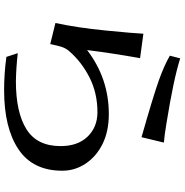

<svg xmlns="http://www.w3.org/2000/svg" viewBox="-2 -832 871 906"><g transform="rotate(90 433.0 -379.5)"><path d="M88.9 -206.1Q111.3 -308.6 124.5 -443.4Q137.7 -578.1 139.6 -621.1L254.9 -605.5Q230.5 -467.8 216.8 -355.5Q350.6 -458 518.6 -458Q600.6 -458 660.2 -428.2Q719.7 -398.4 752.9 -348.1Q786.1 -297.9 786.1 -238.3Q786.1 -99.6 685.1 -31.7Q584 36.1 406.2 36.1Q326.2 36.1 249 25.4L231.4 -28.3Q301.8 -20.5 364.3 -19.5Q510.7 -19.5 590.3 -69.3Q669.9 -119.1 669.9 -230.5Q669.9 -311.5 625 -357.9Q580.1 -404.3 509.8 -404.3Q418.9 -404.3 344.7 -366.2Q270.5 -328.1 220.7 -269.5Q209 -255.9 202.6 -237.8Q196.3 -219.7 188.5 -181.6ZM243.2 -746.1 255.9 -794.9Q352.5 -763.7 565.4 -729.5Q618.2 -720.7 653.3 -717.8L627.9 -612.3Q432.6 -668 360.4 -693.8Q288.1 -719.7 243.2 -746.1Z"/></g></svg>

Font: GenEi LateMin P v2
Style: Medium
Weight: 500
Designer: o_tamon (Modified)
Foundry: o_tamon / Adobe Systems Incorporated / FONT 910 / Philipp H. Poll
Version: Version 2.1;Original Version 1.004